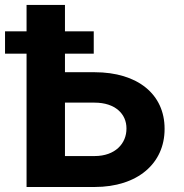

<svg xmlns="http://www.w3.org/2000/svg" viewBox="-40 -747 737 767"><path d="M-19.9 -532.7H66.1V0H337.7C510.3 0 617.9 -94.8 617.5 -232.2C617.9 -370 510.3 -458.5 337.7 -458.5H219.5V-532.7H334.5V-621.8H219.5V-727.3H66.1V-621.8H-19.9ZM219.5 -337H337.7C420.5 -337 465.6 -291.5 465.2 -233.7C465.6 -174 420.5 -123.6 337.7 -123.6H219.5Z"/></svg>

Font: Karasuma Gothic
Style: Bold
Weight: 700
Designer: Rasmus Andersson / Ryoko Nishizuka
Foundry: Genbu
Version: Version 1.00